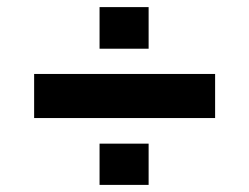

<svg xmlns="http://www.w3.org/2000/svg" viewBox="-20 -631 700 540"><path d="M76 -299V-423H585V-299ZM260 -111V-227H398V-111ZM260 -494V-611H398V-494Z"/></svg>

Font: Mona Sans SemiExpanded
Style: Bold
Weight: 700
Width: 6
Designer: Deni Anggara
Foundry: GitHub
Version: Version 2.000